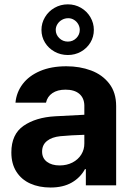

<svg xmlns="http://www.w3.org/2000/svg" viewBox="-20 -836 598 866"><path d="M228.5 -311.5Q282.2 -314.9 360.4 -318.4V-361.3Q359.4 -394.5 337.4 -413.1Q315.4 -431.6 275.4 -431.6Q239.3 -431.6 216.3 -416Q193.4 -400.4 187.5 -373H49.8Q54.2 -419.9 82.3 -457Q110.4 -494.1 160.6 -515.6Q210.9 -537.1 279.3 -537.1Q339.8 -537.1 390.9 -518.1Q441.9 -499 472.9 -458.7Q503.9 -418.5 503.9 -357.4V0H367.2V-73.2H363.3Q342.3 -34.7 303.5 -12.5Q264.6 9.8 208 9.8Q156.2 9.8 116.5 -8.1Q76.7 -25.9 54 -61.5Q31.2 -97.2 31.2 -148.4Q31.2 -230.5 86.4 -268.6Q141.6 -306.6 228.5 -311.5ZM249 -89.8Q281.2 -89.8 306.9 -103Q332.5 -116.2 346.7 -139.2Q360.8 -162.1 360.4 -189.5V-228Q337.4 -227.5 303.7 -225.6Q270 -223.6 252 -221.7Q213.9 -217.8 191.9 -200.2Q169.9 -182.6 169.9 -152.3Q169.9 -122.6 191.7 -106.2Q213.4 -89.8 249 -89.8ZM167 -701.2Q167 -731.9 182.9 -758.5Q198.7 -785.2 226.1 -800.8Q253.4 -816.4 286.1 -816.4Q318.4 -816.4 345.2 -800.8Q372.1 -785.2 387.7 -758.5Q403.3 -731.9 403.3 -701.2Q403.3 -669.9 387.7 -644Q372.1 -618.2 345.2 -603Q318.4 -587.9 286.1 -587.9Q253.4 -587.9 226.1 -603Q198.7 -618.2 182.9 -644Q167 -669.9 167 -701.2ZM339.8 -701.2Q339.8 -714.4 333 -726.6Q326.2 -738.8 314.2 -746.3Q302.2 -753.9 288.1 -753.9Q272.5 -753.9 259.5 -746.6Q246.6 -739.3 239 -727.1Q231.4 -714.8 231.4 -701.2Q231.4 -679.7 247.3 -664.1Q263.2 -648.4 286.1 -648.4Q308.6 -648.4 324.2 -664.1Q339.8 -679.7 339.8 -701.2Z"/></svg>

Font: Pretendard Std
Style: Bold
Weight: 700
Designer: Base glyphs from Inter by Rasmus Andersson; Hangeul glyphs from Noto Sans CJK(Source Han Sans) by Jang Soo-young and Kan
Foundry: Kil Hyung-jin
Version: Version 1.309